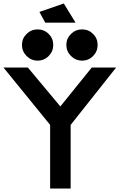

<svg xmlns="http://www.w3.org/2000/svg" viewBox="-25 -1091 692 1111"><path d="M265.1 0V-368.2L-4.9 -700.2H136.2L324.2 -475.1L505.9 -700.2H647L383.8 -368.2V0ZM128.7 -767.1Q102.1 -793.9 102.1 -831.1Q102.1 -868.2 128.7 -894.5Q155.3 -920.9 192.9 -920.9Q230.5 -920.9 256.8 -894.5Q283.2 -868.2 283.2 -831.1Q283.2 -793.9 256.8 -767.1Q230.5 -740.2 192.9 -740.2Q155.3 -740.2 128.7 -767.1ZM203.1 -1022 344.2 -1070.8 412.1 -960H236.8ZM358.9 -831.1Q358.9 -867.7 385.5 -894.3Q412.1 -920.9 450.2 -920.9Q487.8 -920.9 513.9 -894.5Q540 -868.2 540 -831.1Q540 -793.9 513.9 -767.1Q487.8 -740.2 450.2 -740.2Q412.6 -740.2 385.7 -767.1Q358.9 -793.9 358.9 -831.1Z"/></svg>

Font: Cakra Normal
Style: Regular
Weight: 400
Designer: Lucia Kollert, Vojtech Kollert
Foundry: OoM Type
Version: Version 1.000;Glyphs 3.1.1 (3148)